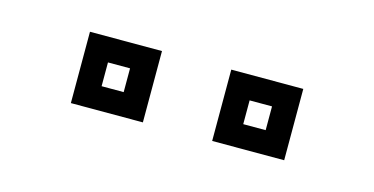

<svg xmlns="http://www.w3.org/2000/svg" viewBox="-30 -755 532 273"><g transform="rotate(15 236.0 -618.5)"><path d="M287 -566V-671H393V-566ZM79 -566V-671H185V-566ZM115 -600.5H147.5V-635.5H115ZM323.5 -600.5H356.5V-635.5H323.5Z"/></g></svg>

Font: Tourney Thin Medium
Style: Regular
Weight: 500
Version: Version 1.015